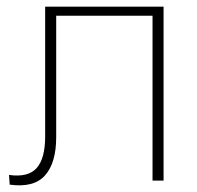

<svg xmlns="http://www.w3.org/2000/svg" viewBox="-20 -540 588 574"><path d="M9 12 7 -17Q64 -9 89.5 -37.5Q115 -66 115 -132V-520H469V0H436V-493H148V-130Q148 -53 114.5 -15.5Q81 22 9 12Z"/></svg>

Font: Murecho ExtraLight
Style: Regular
Weight: 200
Designer: Neil Summerour
Foundry: Positype
Version: Version 1.010; ttfautohint (v1.8.3)